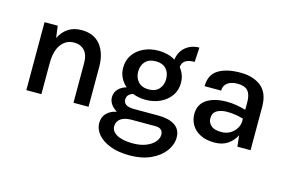

<svg xmlns="http://www.w3.org/2000/svg" viewBox="-103 -829 1976 1318"><g transform="rotate(15 885.0 -170.5)"><path d="M95 0V-483H188.5L200 -398.5Q249 -496.5 356 -496.5Q444.5 -496.5 490.8 -438.2Q537 -380 537 -283V0H430V-283Q430 -341 402.2 -370.8Q374.5 -400.5 328.5 -400.5Q272 -400.5 237 -354.2Q202 -308 202 -219.5V0Z M903 -147.5Q853 -147.5 810 -164.5Q793 -160 780 -147.5Q767 -135 767 -113.5Q767 -92.5 784.5 -79.2Q802 -66 846.5 -66H1015.5Q1090.5 -66 1133.2 -37.8Q1176 -9.5 1176 47.5Q1176 98.5 1141.8 144.8Q1107.5 191 1044.5 220.2Q981.5 249.5 895 249.5Q814 249.5 756.2 227.2Q698.5 205 667.5 168.2Q636.5 131.5 636.5 88.5Q636.5 45 663.5 17.8Q690.5 -9.5 734 -17.5Q706.5 -33.5 690.8 -56.2Q675 -79 675 -105Q675 -140 697.5 -163.8Q720 -187.5 755.5 -197Q728.5 -219.5 712.8 -251.2Q697 -283 697 -321.5Q697 -375 724.8 -414.2Q752.5 -453.5 799.2 -475Q846 -496.5 903 -496.5Q970 -496.5 1022.5 -465.5Q1029.5 -522 1069.8 -555.8Q1110 -589.5 1167 -589.5L1161 -486.5Q1075 -486.5 1071 -425Q1088.5 -404 1098 -378Q1107.5 -352 1107.5 -321.5Q1107.5 -269 1079.5 -230Q1051.5 -191 1005 -169.2Q958.5 -147.5 903 -147.5ZM903.5 -222Q952 -222 977.2 -250.5Q1002.5 -279 1002.5 -321.5Q1002.5 -366.5 977 -394Q951.5 -421.5 903 -421.5Q855.5 -421.5 829.5 -394Q803.5 -366.5 803.5 -321.5Q803.5 -279 829.5 -250.5Q855.5 -222 903.5 -222ZM741.5 83.5Q741.5 119.5 781.8 141.8Q822 164 895 164Q948 164 987.2 148.5Q1026.5 133 1048 108Q1069.5 83 1069.5 54.5Q1069.5 35.5 1056.2 22.5Q1043 9.5 1015.5 9.5H846.5Q796 9.5 768.8 29.2Q741.5 49 741.5 83.5Z M1435 13.5Q1373.5 13.5 1332.5 -8Q1291.5 -29.5 1271.2 -64.5Q1251 -99.5 1251 -140Q1251 -210 1304.5 -244.8Q1358 -279.5 1445.5 -279.5Q1481.5 -279.5 1515 -273.8Q1548.5 -268 1581.5 -258.5V-312Q1581.5 -367 1558.8 -392.5Q1536 -418 1485.5 -418Q1441.5 -418 1414.5 -398.8Q1387.5 -379.5 1387.5 -343H1270Q1270 -424.5 1328 -460.5Q1386 -496.5 1485.5 -496.5Q1576.5 -496.5 1632.5 -451.5Q1688.5 -406.5 1688.5 -308.5V0H1595L1586 -79Q1566 -38 1527.8 -12.2Q1489.5 13.5 1435 13.5ZM1365 -140Q1365 -110.5 1388 -89.5Q1411 -68.5 1461 -68.5Q1498 -68.5 1525 -85.2Q1552 -102 1566.8 -126.8Q1581.5 -151.5 1581.5 -176.5V-195.5Q1524 -213 1466 -213Q1422.5 -213 1393.8 -196.2Q1365 -179.5 1365 -140Z"/></g></svg>

Font: Karla SemiBold
Style: Regular
Weight: 600
Designer: Jonathan Pinhorn
Version: Version 2.004; ttfautohint (v1.8.4.7-5d5b);gftools[0.9.33]